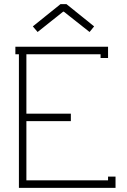

<svg xmlns="http://www.w3.org/2000/svg" viewBox="-20 -904 611 924"><path d="M287 -848 411 -750 433 -777 300 -884H271L138 -777L161 -750L284 -848ZM464 -643V-625H500V-679H54V-643H71V0H536V-54H500V-36H107V-321H321V-357H107V-643Z"/></svg>

Font: Rawengulk
Style: Regular
Weight: 400
Version: Version 0.9